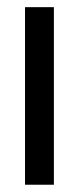

<svg xmlns="http://www.w3.org/2000/svg" viewBox="-20 -508 205 528"><path d="M128.2 -488.3H48.8V0H128.2Z"/></svg>

Font: SaysetthaMai Thin
Style: Regular
Weight: 100
Designer: John M. Durdin
Foundry: Lao Script for Windows
Version: Version 1.101